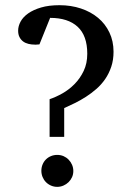

<svg xmlns="http://www.w3.org/2000/svg" viewBox="-20 -707 526 739"><path d="M417 -507.8Q417 -476.1 408.2 -450Q399.4 -423.8 384.8 -402.6Q370.1 -381.3 350.8 -364.5Q331.5 -347.7 310.5 -334.2Q289.6 -320.8 267.8 -310.1Q246.1 -299.3 227.1 -291V-180.2H170.9V-325.2Q194.3 -333 220 -347.4Q245.6 -361.8 266.8 -383.3Q288.1 -404.8 302 -433.8Q315.9 -462.9 315.9 -500Q315.9 -569.8 278.8 -604Q241.7 -638.2 172.9 -638.2L131.8 -536.1Q127.4 -535.6 124 -535.6Q121.1 -535.2 118.7 -535.2H115.2Q101.6 -535.2 89.6 -538.1Q77.6 -541 68.8 -547.6Q60.1 -554.2 54.9 -564.5Q49.8 -574.7 49.8 -588.9Q49.8 -606.4 59.3 -624Q68.8 -641.6 88.6 -655.5Q108.4 -669.4 138.2 -678.2Q168 -687 209 -687Q253.4 -687 291.5 -674.3Q329.6 -661.6 357.4 -638.4Q385.3 -615.2 401.1 -582Q417 -548.8 417 -507.8ZM262.2 -48.8Q262.2 -36.1 257.3 -25.1Q252.4 -14.2 243.9 -5.9Q235.4 2.4 224.1 7.3Q212.9 12.2 200.2 12.2Q187.5 12.2 176.3 7.3Q165 2.4 156.7 -6.1Q148.4 -14.6 143.8 -25.9Q139.2 -37.1 139.2 -49.8Q139.2 -62.5 143.8 -73.7Q148.4 -85 156.7 -93.3Q165 -101.6 176.3 -106.2Q187.5 -110.8 200.2 -110.8Q213.4 -110.8 224.6 -106Q235.8 -101.1 244.1 -92.5Q252.4 -84 257.3 -72.8Q262.2 -61.5 262.2 -48.8Z"/></svg>

Font: BabelStone Ogham Pictish
Style: Italic
Weight: 400
Italic angle: -30°
Designer: Andrew West
Foundry: BabelStone
Version: Version 1.02 March 14, 2022